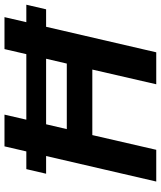

<svg xmlns="http://www.w3.org/2000/svg" viewBox="48 -748 700 835"><g transform="rotate(-90 397.5 -330.0)"><path d="M795 -565 775 -479H699L588 0H449L513 -278H228L164 0H26L137 -479H60L80 -565H157L179 -660H317L295 -565H580L602 -660H741L719 -565ZM539 -389 560 -479H275L254 -389Z"/></g></svg>

Font: Elaine Sans SemiBold
Style: Italic
Weight: 600
Italic angle: -13°
Designer: Wei Huang
Foundry: Wei Huang
Version: Version 2.001;December 24, 2019;FontCreator 12.0.0.2547 64-b